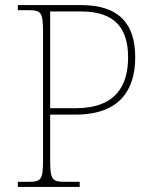

<svg xmlns="http://www.w3.org/2000/svg" viewBox="-20 -734 602 754"><path d="M50 0H293V-20H233C183 -20 177 -31 177 -108V-284H277C452 -284 511 -383 511 -509C511 -639 449 -714 299 -714H50V-694H93C143 -694 149 -683 149 -606V-108C149 -31 143 -20 93 -20H50ZM276 -309H177V-689H299C430 -689 483 -624 483 -509C483 -401 438 -309 276 -309Z"/></svg>

Font: Noto Serif Malayalam Thin
Style: Regular
Weight: 100
Designer: Indian type Foundry, Jelle Bosma, Monotype Design Team
Foundry: Monotype Imaging Inc.
Version: Version 2.104